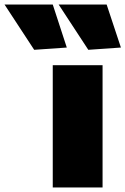

<svg xmlns="http://www.w3.org/2000/svg" viewBox="-180 -828 554 848"><path d="M-29 -608 -160 -808H53L115 -618ZM210 -608 79 -808H291L354 -618ZM53 -540H273V0H53Z"/></svg>

Font: Plata Sans Black
Style: Regular
Weight: 900
Designer: Pablo Impallari, Andres Torresi, & Cristiano Sobral
Foundry: Pablo Impallari, Andres Torresi, & Cristiano Sobral
Version: Version 1.00;December 28, 2019;FontCreator 12.0.0.2547 64-bi